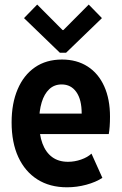

<svg xmlns="http://www.w3.org/2000/svg" viewBox="-20 -796 522 824"><path d="M267.6 7.8Q193.8 7.8 140.6 -25.9Q87.4 -59.6 58.6 -121.8Q29.8 -184.1 29.8 -271Q29.8 -352.1 55.7 -412.8Q81.5 -473.6 129.9 -507.1Q178.2 -540.5 246.1 -540.5Q309.6 -540.5 356 -510.7Q402.3 -481 427.2 -425.8Q452.1 -370.6 452.1 -295.4Q452.1 -273.4 450.7 -253.4Q449.2 -233.4 446.8 -220.7H134.3V-308.6H330.6Q330.6 -368.7 307.6 -401.1Q284.7 -433.6 244.6 -433.6Q212.9 -433.6 191.4 -413.3Q169.9 -393.1 158.9 -356.7Q147.9 -320.3 147.9 -272.5Q147.9 -218.8 162.1 -180.4Q176.3 -142.1 203.9 -121.8Q231.4 -101.6 272 -101.6Q300.3 -101.6 328.1 -111.3Q356 -121.1 372.6 -136.7L419.4 -32.7Q391.1 -14.2 350.3 -3.2Q309.6 7.8 267.6 7.8ZM139.6 -776.4 248.5 -667H252L360.8 -776.4L417.5 -718.3L263.7 -569.8H236.8L83 -718.3Z"/></svg>

Font: Reddit Sans Condensed
Style: Bold
Weight: 700
Designer: Stephen Hutchings
Foundry: Reddit
Version: Version 1.014